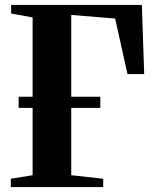

<svg xmlns="http://www.w3.org/2000/svg" viewBox="-20 -763 631 783"><path d="M24 0V-34L113 -48.5V-692L25.5 -708V-743H558.5L568 -461H500L449.5 -687.5L270.5 -702V-48.5L401 -34V0ZM56 -323V-368.5H389V-323Z"/></svg>

Font: Merriweather 96pt
Style: Bold
Weight: 700
Version: Version 2.100